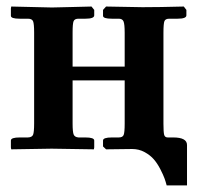

<svg xmlns="http://www.w3.org/2000/svg" viewBox="-20 -454 601 585"><path d="M478 -77.1Q478 -51.3 480.2 -43.2Q482.4 -35.2 491.2 -35.2H507.8Q549.8 -35.2 549.8 -12.2V110.8H487.8Q484.9 99.6 481.2 89.4Q477.5 79.1 468.5 61.5Q459.5 43.9 448.7 31.5Q438 19 420.7 9.5Q403.3 0 382.8 0L303.2 1L293.9 -7.8V-25.9Q293.9 -35.2 320.8 -35.2H341.8Q353.5 -35.2 356.7 -42.7Q359.9 -50.3 359.9 -77.1V-209H201.2V-78.1Q201.2 -51.3 204.6 -43.7Q208 -36.1 219.2 -35.2H240.2Q267.1 -35.2 267.1 -25.9V-4.9L266.1 1L137.2 -1Q120.6 -1 75.7 0Q30.8 1 14.2 1L13.2 -4.9V-25.9Q13.2 -35.2 40 -35.2H64.9Q77.6 -35.6 80.8 -43.5Q84 -51.3 84 -78.1V-355Q84 -381.3 80.8 -389.2Q77.6 -397 64.9 -397H40Q13.2 -397 13.2 -405.8V-428.2L14.2 -434.1L138.2 -431.2Q156.2 -431.6 198.7 -432.6Q241.2 -433.6 258.8 -434.1L267.1 -423.8V-407.2Q267.1 -397 240.2 -397H219.2Q207.5 -397 204.3 -389.6Q201.2 -382.3 201.2 -355V-251H359.9V-354Q359.9 -380.4 356.4 -388.7Q353 -397 341.8 -397H320.8Q293.9 -397 293.9 -405.8V-423.8L303.2 -434.1L414.1 -432.1Q463.9 -432.1 540 -434.1L547.9 -423.8V-407.2Q547.9 -397 521 -397H496.1Q483.9 -397 481 -389.6Q478 -382.3 478 -354Z"/></svg>

Font: Common Serif
Style: Bold
Weight: 700
Designer: Philipp H. Poll, Khaled Hosny
Foundry: Stefan Peev, Context Ltd.
Version: Version 1.026